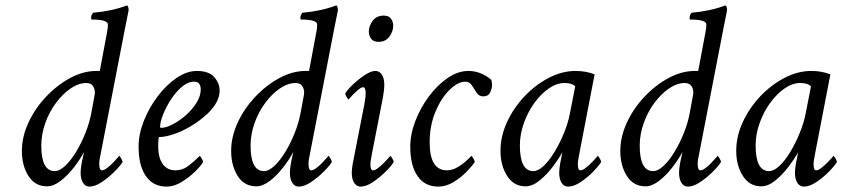

<svg xmlns="http://www.w3.org/2000/svg" viewBox="-20 -689 3146 715"><path d="M313.5 5.9Q297.9 5.9 289.1 -8.3Q280.3 -22.5 280.3 -44.9Q280.3 -56.6 282.7 -72.8Q285.2 -88.9 288.6 -103Q292 -117.2 293 -123Q277.3 -93.8 253.9 -64Q230.5 -34.2 204.6 -14.6Q178.7 4.9 155.3 4.9Q110.4 4.9 85.9 -33.7Q61.5 -72.3 61.5 -127Q61.5 -179.7 85.9 -232.4Q110.4 -285.2 151.4 -328.6Q192.4 -372.1 241.2 -398.4Q290 -424.8 338.9 -424.8H351.6L378.9 -570.3Q381.8 -584 381.8 -597.7Q381.8 -616.2 322.3 -616.2Q319.3 -616.2 319.3 -622.1Q319.3 -633.8 327.1 -641.6Q396.5 -647.5 453.1 -668.9Q459 -665 459 -650.4L444.3 -577.1L352.5 -103.5Q349.6 -91.8 349.6 -79.1Q349.6 -54.7 359.4 -54.7Q367.2 -54.7 378.4 -63Q389.6 -71.3 400.4 -82.5Q411.1 -93.8 417 -100.6L423.8 -108.4Q425.8 -108.4 431.2 -99.1Q436.5 -89.8 436.5 -85.9Q428.7 -72.3 406.7 -50.3Q384.8 -28.3 359.4 -11.2Q334 5.9 313.5 5.9ZM183.6 -51.8Q202.1 -51.8 223.1 -71.8Q244.1 -91.8 263.7 -124Q283.2 -156.2 298.3 -194.3Q313.5 -232.4 320.3 -269.5L332 -333Q335.9 -351.6 328.1 -365.7Q320.3 -379.9 301.8 -379.9Q272.5 -379.9 242.7 -359.4Q212.9 -338.9 188 -305.2Q163.1 -271.5 148.4 -230Q133.8 -188.5 133.8 -146.5Q133.8 -51.8 183.6 -51.8Z M600.6 5.9Q549.8 5.9 522.9 -33.7Q496.1 -73.2 496.1 -142.6Q496.1 -189.5 515.6 -238.8Q535.2 -288.1 567.4 -330.6Q599.6 -373 637.7 -398.9Q675.8 -424.8 712.9 -424.8Q757.8 -424.8 777.8 -401.9Q797.9 -378.9 797.9 -351.6Q797.9 -309.6 753.9 -266.6Q724.6 -239.3 690.9 -219.2Q657.2 -199.2 626 -189Q594.7 -178.7 573.2 -178.7Q569.3 -178.7 569.3 -144.5Q569.3 -100.6 586.4 -77.6Q603.5 -54.7 632.8 -54.7Q659.2 -54.7 680.2 -70.3Q701.2 -85.9 720.7 -105.5L723.6 -108.4Q725.6 -108.4 731 -99.1Q736.3 -89.8 736.3 -85.9Q727.5 -70.3 705.1 -48.8Q682.6 -27.3 655.3 -10.7Q627.9 5.9 600.6 5.9ZM580.1 -212.9Q597.7 -212.9 622.6 -225.6Q647.5 -238.3 671.4 -259.3Q695.3 -280.3 711.4 -305.7Q727.5 -331.1 727.5 -355.5Q727.5 -384.8 703.1 -384.8Q679.7 -384.8 657.2 -365.7Q634.8 -346.7 616.7 -318.8Q598.6 -291 587.4 -262.7Q576.2 -234.4 576.2 -216.8Q576.2 -212.9 580.1 -212.9Z M1092.8 5.9Q1077.1 5.9 1068.4 -8.3Q1059.6 -22.5 1059.6 -44.9Q1059.6 -56.6 1062 -72.8Q1064.5 -88.9 1067.9 -103Q1071.3 -117.2 1072.3 -123Q1056.6 -93.8 1033.2 -64Q1009.8 -34.2 983.9 -14.6Q958 4.9 934.6 4.9Q889.6 4.9 865.2 -33.7Q840.8 -72.3 840.8 -127Q840.8 -179.7 865.2 -232.4Q889.6 -285.2 930.7 -328.6Q971.7 -372.1 1020.5 -398.4Q1069.3 -424.8 1118.2 -424.8H1130.9L1158.2 -570.3Q1161.1 -584 1161.1 -597.7Q1161.1 -616.2 1101.6 -616.2Q1098.6 -616.2 1098.6 -622.1Q1098.6 -633.8 1106.4 -641.6Q1175.8 -647.5 1232.4 -668.9Q1238.3 -665 1238.3 -650.4L1223.6 -577.1L1131.8 -103.5Q1128.9 -91.8 1128.9 -79.1Q1128.9 -54.7 1138.7 -54.7Q1146.5 -54.7 1157.7 -63Q1168.9 -71.3 1179.7 -82.5Q1190.4 -93.8 1196.3 -100.6L1203.1 -108.4Q1205.1 -108.4 1210.4 -99.1Q1215.8 -89.8 1215.8 -85.9Q1208 -72.3 1186 -50.3Q1164.1 -28.3 1138.7 -11.2Q1113.3 5.9 1092.8 5.9ZM962.9 -51.8Q981.4 -51.8 1002.4 -71.8Q1023.4 -91.8 1043 -124Q1062.5 -156.2 1077.6 -194.3Q1092.8 -232.4 1099.6 -269.5L1111.3 -333Q1115.2 -351.6 1107.4 -365.7Q1099.6 -379.9 1081.1 -379.9Q1051.8 -379.9 1022 -359.4Q992.2 -338.9 967.3 -305.2Q942.4 -271.5 927.7 -230Q913.1 -188.5 913.1 -146.5Q913.1 -51.8 962.9 -51.8Z M1389.6 -533.2Q1371.1 -533.2 1362.3 -544.4Q1353.5 -555.7 1353.5 -571.3Q1353.5 -591.8 1367.7 -611.3Q1381.8 -630.9 1409.2 -630.9Q1427.7 -630.9 1436 -619.6Q1444.3 -608.4 1444.3 -592.8Q1444.3 -572.3 1430.2 -552.7Q1416 -533.2 1389.6 -533.2ZM1377.9 -424.8Q1393.6 -424.8 1402.3 -410.6Q1411.1 -396.5 1411.1 -374Q1411.1 -353.5 1405.3 -322.3L1365.2 -117.2Q1364.3 -111.3 1361.8 -98.1Q1359.4 -85 1359.4 -77.1Q1359.4 -54.7 1369.1 -54.7Q1377 -54.7 1388.2 -63.5Q1399.4 -72.3 1410.6 -83.5Q1421.9 -94.7 1427.7 -101.6L1433.6 -108.4Q1435.5 -108.4 1440.9 -99.1Q1446.3 -89.8 1446.3 -85.9Q1438.5 -72.3 1416.5 -50.3Q1394.5 -28.3 1369.1 -11.2Q1343.8 5.9 1323.2 5.9Q1307.6 5.9 1298.8 -8.3Q1290 -22.5 1290 -44.9Q1290 -52.7 1291.5 -65.4Q1293 -78.1 1296.9 -96.7L1336.9 -300.8Q1339.8 -316.4 1340.8 -326.2Q1341.8 -335.9 1341.8 -339.8Q1341.8 -364.3 1332 -364.3Q1324.2 -364.3 1308.1 -349.6Q1292 -335 1283.2 -324.2L1278.3 -318.4Q1276.4 -318.4 1271 -327.6Q1265.6 -336.9 1265.6 -340.8Q1273.4 -354.5 1293.9 -374Q1314.5 -393.6 1337.9 -409.2Q1361.3 -424.8 1377.9 -424.8Z M1612.3 5.9Q1561.5 5.9 1534.7 -33.7Q1507.8 -73.2 1507.8 -142.6Q1507.8 -189.5 1526.9 -238.8Q1545.9 -288.1 1577.6 -330.6Q1609.4 -373 1647.5 -398.9Q1685.5 -424.8 1724.6 -424.8Q1770.5 -424.8 1809.6 -391.6Q1812.5 -379.9 1812.5 -372.1Q1812.5 -361.3 1805.7 -345.7Q1798.8 -330.1 1779.3 -330.1Q1763.7 -330.1 1754.9 -343.8Q1746.1 -357.4 1737.3 -371.1Q1728.5 -384.8 1712.9 -384.8Q1685.5 -384.8 1654.3 -354.5Q1623 -324.2 1601.6 -272.9Q1580.1 -221.7 1580.1 -158.2Q1580.1 -54.7 1644.5 -54.7Q1666 -54.7 1687.5 -68.4Q1709 -82 1726.6 -99.6L1735.4 -108.4Q1737.3 -108.4 1742.7 -99.1Q1748 -89.8 1748 -85.9Q1739.3 -72.3 1718.3 -50.3Q1697.3 -28.3 1669.4 -11.2Q1641.6 5.9 1612.3 5.9Z M2095.7 5.9Q2080.1 5.9 2071.3 -8.3Q2062.5 -22.5 2062.5 -44.9Q2062.5 -52.7 2064 -65.9Q2065.4 -79.1 2069.3 -96.7L2074.2 -122.1Q2061.5 -98.6 2039.1 -68.8Q2016.6 -39.1 1989.7 -17.1Q1962.9 4.9 1936.5 4.9Q1893.6 4.9 1868.7 -33.7Q1843.8 -72.3 1843.8 -127Q1843.8 -181.6 1868.2 -234.4Q1892.6 -287.1 1933.1 -330.1Q1973.6 -373 2023.4 -398.9Q2073.2 -424.8 2123 -424.8Q2162.1 -424.8 2194.3 -412.1L2137.7 -118.2Q2134.8 -101.6 2133.3 -93.3Q2131.8 -85 2131.8 -76.2Q2131.8 -54.7 2141.6 -54.7Q2149.4 -54.7 2160.6 -63.5Q2171.9 -72.3 2183.1 -83.5Q2194.3 -94.7 2200.2 -101.6L2206.1 -108.4Q2208 -108.4 2213.4 -99.1Q2218.8 -89.8 2218.8 -85.9Q2210.9 -72.3 2189.5 -50.3Q2168 -28.3 2142.6 -11.2Q2117.2 5.9 2095.7 5.9ZM1965.8 -51.8Q1984.4 -51.8 2004.9 -71.3Q2025.4 -90.8 2044.9 -123Q2064.5 -155.3 2080.1 -193.4Q2095.7 -231.4 2102.5 -267.6L2122.1 -367.2Q2110.4 -379.9 2082 -379.9Q2052.7 -379.9 2023.4 -359.4Q1994.1 -338.9 1969.7 -305.2Q1945.3 -271.5 1930.7 -230Q1916 -188.5 1916 -147.5Q1916 -51.8 1965.8 -51.8Z M2542 5.9Q2526.4 5.9 2517.6 -8.3Q2508.8 -22.5 2508.8 -44.9Q2508.8 -56.6 2511.2 -72.8Q2513.7 -88.9 2517.1 -103Q2520.5 -117.2 2521.5 -123Q2505.9 -93.8 2482.4 -64Q2459 -34.2 2433.1 -14.6Q2407.2 4.9 2383.8 4.9Q2338.9 4.9 2314.5 -33.7Q2290 -72.3 2290 -127Q2290 -179.7 2314.5 -232.4Q2338.9 -285.2 2379.9 -328.6Q2420.9 -372.1 2469.7 -398.4Q2518.6 -424.8 2567.4 -424.8H2580.1L2607.4 -570.3Q2610.4 -584 2610.4 -597.7Q2610.4 -616.2 2550.8 -616.2Q2547.9 -616.2 2547.9 -622.1Q2547.9 -633.8 2555.7 -641.6Q2625 -647.5 2681.6 -668.9Q2687.5 -665 2687.5 -650.4L2672.9 -577.1L2581.1 -103.5Q2578.1 -91.8 2578.1 -79.1Q2578.1 -54.7 2587.9 -54.7Q2595.7 -54.7 2606.9 -63Q2618.2 -71.3 2628.9 -82.5Q2639.6 -93.8 2645.5 -100.6L2652.3 -108.4Q2654.3 -108.4 2659.7 -99.1Q2665 -89.8 2665 -85.9Q2657.2 -72.3 2635.3 -50.3Q2613.3 -28.3 2587.9 -11.2Q2562.5 5.9 2542 5.9ZM2412.1 -51.8Q2430.7 -51.8 2451.7 -71.8Q2472.7 -91.8 2492.2 -124Q2511.7 -156.2 2526.9 -194.3Q2542 -232.4 2548.8 -269.5L2560.5 -333Q2564.5 -351.6 2556.6 -365.7Q2548.8 -379.9 2530.3 -379.9Q2501 -379.9 2471.2 -359.4Q2441.4 -338.9 2416.5 -305.2Q2391.6 -271.5 2377 -230Q2362.3 -188.5 2362.3 -146.5Q2362.3 -51.8 2412.1 -51.8Z M2973.6 5.9Q2958 5.9 2949.2 -8.3Q2940.4 -22.5 2940.4 -44.9Q2940.4 -52.7 2941.9 -65.9Q2943.4 -79.1 2947.3 -96.7L2952.1 -122.1Q2939.5 -98.6 2917 -68.8Q2894.5 -39.1 2867.7 -17.1Q2840.8 4.9 2814.5 4.9Q2771.5 4.9 2746.6 -33.7Q2721.7 -72.3 2721.7 -127Q2721.7 -181.6 2746.1 -234.4Q2770.5 -287.1 2811 -330.1Q2851.6 -373 2901.4 -398.9Q2951.2 -424.8 3001 -424.8Q3040 -424.8 3072.3 -412.1L3015.6 -118.2Q3012.7 -101.6 3011.2 -93.3Q3009.8 -85 3009.8 -76.2Q3009.8 -54.7 3019.5 -54.7Q3027.3 -54.7 3038.6 -63.5Q3049.8 -72.3 3061 -83.5Q3072.3 -94.7 3078.1 -101.6L3084 -108.4Q3085.9 -108.4 3091.3 -99.1Q3096.7 -89.8 3096.7 -85.9Q3088.9 -72.3 3067.4 -50.3Q3045.9 -28.3 3020.5 -11.2Q2995.1 5.9 2973.6 5.9ZM2843.8 -51.8Q2862.3 -51.8 2882.8 -71.3Q2903.3 -90.8 2922.9 -123Q2942.4 -155.3 2958 -193.4Q2973.6 -231.4 2980.5 -267.6L3000 -367.2Q2988.3 -379.9 2960 -379.9Q2930.7 -379.9 2901.4 -359.4Q2872.1 -338.9 2847.7 -305.2Q2823.2 -271.5 2808.6 -230Q2793.9 -188.5 2793.9 -147.5Q2793.9 -51.8 2843.8 -51.8Z"/></svg>

Font: Crimson Text
Style: Italic
Weight: 400
Italic angle: -11°
Designer: Sebastian Kosch
Foundry: Sebastian Kosch
Version: Version 1.100; ttfautohint (v1.8.4)